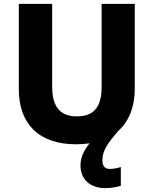

<svg xmlns="http://www.w3.org/2000/svg" viewBox="-20 -734 792 990"><path d="M508 92C508 41 538 1 591 -60C647 -111 675 -186 675 -277V-714H504V-287C504 -184 466 -134 376 -134C292 -134 249 -182 249 -286V-714H77V-275C77 -95 180 10 373 10C397 10 420 8 442 5C409 45 395 83 395 118C395 194 448 236 523 236C557 236 582 230 603 224V127C590 132 565 137 547 137C523 137 508 126 508 92Z"/></svg>

Font: Noto Sans Lao UI ExtBd
Style: Regular
Weight: 800
Designer: Monotype Design Team
Foundry: Monotype Imaging Inc.
Version: Version 2.000